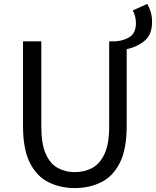

<svg xmlns="http://www.w3.org/2000/svg" viewBox="-20 -943 793 976"><path d="M655 -890 728 -923Q753 -882 753 -832Q753 -768 716 -736.5Q679 -705 624 -693V-303Q624 -185 589.5 -116Q555 -47 495 -17Q435 13 360 13Q286 13 226 -17Q166 -47 131.5 -116Q97 -185 97 -303V-733H190V-300Q190 -212 212.5 -161Q235 -110 274 -89Q313 -68 360 -68Q409 -68 448.5 -89Q488 -110 511.5 -161Q535 -212 535 -300V-733H570Q618 -738 644.5 -759Q671 -780 671 -826Q671 -859 655 -890Z"/></svg>

Font: Noto Sans CJK KR Regular (TTF)
Style: Regular
Weight: 400
Designer: Ryoko NISHIZUKA 西塚涼子 (kana & ideographs); Paul D. Hunt (Latin, Greek & Cyrillic); Wenlong ZHANG 张文龙 (bopomofo); Sandoll 
Foundry: Adobe Systems Incorporated
Version: Version 1.004;PS 1.004;hotconv 1.0.82;makeotf.lib2.5.63406